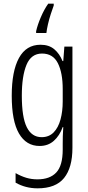

<svg xmlns="http://www.w3.org/2000/svg" viewBox="-20 -786 482 1047"><path d="M201 -542Q247 -542 276 -517.5Q305 -493 321 -453H325L331 -532H375V20Q375 128 329.5 184.5Q284 241 185 241Q119 241 65 210V158Q95 175 123.5 183.5Q152 192 184 192Q252 192 287 154.5Q322 117 322 30V-2Q322 -21 322.5 -43.5Q323 -66 325 -93H322Q305 -46 273.5 -18Q242 10 196 10Q123 10 83.5 -58Q44 -126 44 -264Q44 -398 83.5 -470Q123 -542 201 -542ZM209 -494Q150 -494 124.5 -432.5Q99 -371 99 -264Q99 -147 126 -92.5Q153 -38 207 -38Q247 -38 272.5 -64Q298 -90 310 -134.5Q322 -179 322 -233V-300Q322 -389 295.5 -441.5Q269 -494 209 -494ZM273 -756Q266 -737 257 -709.5Q248 -682 241.5 -653.5Q235 -625 233 -606H177V-616Q185 -651 203 -693Q221 -735 243 -766H273Z"/></svg>

Font: Noto Sans Khmer ExtraCondensed Light
Style: Regular
Weight: 300
Width: 2
Designer: Danh Hong and the Monotype Design Team
Foundry: Monotype Imaging Inc.
Version: Version 2.004; ttfautohint (v1.8.4.7-5d5b)